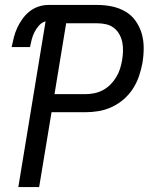

<svg xmlns="http://www.w3.org/2000/svg" viewBox="-20 -755 640 775"><path d="M54 0 164 -669Q149 -665 137.5 -652Q126 -639 119 -625Q112 -611 108 -595.5Q104 -580 101 -565H27Q31 -585 36 -604.5Q41 -624 49.5 -642.5Q58 -661 70.5 -678.5Q83 -696 99.5 -709Q116 -722 135.5 -728.5Q155 -735 175 -735H373Q403 -735 432 -729Q461 -723 486 -708.5Q511 -694 527.5 -670.5Q544 -647 552 -619.5Q560 -592 560 -561.5Q560 -531 555 -501Q550 -474 541 -447.5Q532 -421 516.5 -397Q501 -373 479 -354Q457 -335 431 -323Q405 -311 378 -306.5Q351 -302 325 -302H188L138 0ZM200 -375H325Q342 -375 360 -378.5Q378 -382 395 -391Q412 -400 425.5 -413.5Q439 -427 449 -443.5Q459 -460 464.5 -477.5Q470 -495 473 -513Q476 -531 476.5 -549.5Q477 -568 473.5 -585Q470 -602 461.5 -617Q453 -632 439.5 -642.5Q426 -653 408.5 -657Q391 -661 373 -661H247Z"/></svg>

Font: Iosevka Aile Oblique
Style: Regular
Weight: 400
Italic angle: -9°
Designer: Belleve Invis
Foundry: Belleve Invis
Version: Version 31.1.0; ttfautohint (v1.8.4)